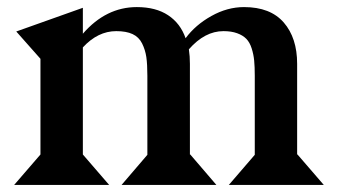

<svg xmlns="http://www.w3.org/2000/svg" viewBox="-20 -522 954 542"><path d="M213.9 -500V-426.8Q279.3 -502 366.2 -502Q419.9 -502 454.6 -479Q489.3 -456.1 503.9 -414.1Q531.7 -451.7 576.7 -476.8Q621.6 -502 668.9 -502Q743.2 -502 781 -458.5Q818.8 -415 818.8 -341.8V-85.9H819.8L894 0H626L699.2 -85V-308.1Q699.2 -333.5 697.5 -351.1Q695.8 -368.7 690.4 -385.5Q685.1 -402.3 675.3 -412.4Q665.5 -422.4 649.4 -428.2Q633.3 -434.1 610.8 -434.1Q558.1 -434.1 513.2 -382.8Q516.1 -363.3 516.1 -341.8V-85.9H517.1L590.8 0H323.2L396 -85V-308.1Q396 -340.3 393.1 -360.8Q390.1 -381.3 381.1 -399.4Q372.1 -417.5 354.2 -425.8Q336.4 -434.1 308.1 -434.1Q256.3 -434.1 213.9 -388.2V-85.9L288.1 0H20L94.2 -85.9V-356L25.9 -433.1Z"/></svg>

Font: Bluu Next
Style: Bold
Weight: 700
Designer: Jean-Baptiste Morizot, Igor Stepanchenko (Cyrillic)
Foundry: Igor Stepanchenko
Version: Version 1.005